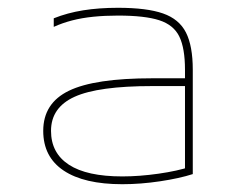

<svg xmlns="http://www.w3.org/2000/svg" viewBox="-20 -758 640 493"><path d="M294 -285Q196 -285 143.5 -320Q91 -355 91 -422Q91 -493 157 -525Q223 -557 371 -557H465V-537H371Q232 -537 171.5 -509.5Q111 -482 111 -422Q111 -365 157 -335Q203 -305 294 -305Q338 -305 387 -312Q436 -319 469 -330L455 -311V-579Q455 -634 440.5 -664Q426 -694 389 -706Q352 -718 283 -718Q249 -718 219.5 -715Q190 -712 165 -705.5Q140 -699 118 -689V-711Q153 -725 193.5 -731.5Q234 -738 283 -738Q357 -738 398.5 -723.5Q440 -709 457.5 -674.5Q475 -640 475 -579V-311Q441 -300 391 -292.5Q341 -285 294 -285Z"/></svg>

Font: M PLUS Code Latin Expanded Thin
Style: Regular
Weight: 250
Width: 7
Designer: Coji Morishita
Foundry: UNDERFOREST DESIGN
Version: Version 1.002; ttfautohint (v1.8.3)